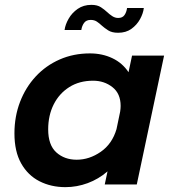

<svg xmlns="http://www.w3.org/2000/svg" viewBox="-20 -760 699 791"><path d="M249.5 11Q190.5 11 142.8 -13.2Q95 -37.5 67.2 -86.8Q39.5 -136 39.5 -210.5Q39.5 -280 62.5 -340Q85.5 -400 127.2 -445Q169 -490 226 -515Q283 -540 350.5 -540Q401.5 -540 443 -520.2Q484.5 -500.5 509.5 -462.5L524 -531H656L543.5 0H411.5L423 -54Q386 -22 341.2 -5.5Q296.5 11 249.5 11ZM178.5 -227Q178.5 -162.5 212 -132.2Q245.5 -102 296 -102Q348 -102 395 -134.5Q442 -167 460 -228L475 -300Q477 -313.5 477 -323.5Q477 -374.5 443.2 -401Q409.5 -427.5 363.5 -427.5Q307 -427.5 265.5 -401.2Q224 -375 201.2 -329.8Q178.5 -284.5 178.5 -227ZM572.5 -727Q570 -705 557 -681.2Q544 -657.5 521.5 -641.2Q499 -625 466.5 -625Q441 -625 425.5 -635Q410 -645 399.5 -654.5Q389.5 -664 379 -671Q368.5 -678 353.5 -678Q335.5 -678 326.5 -665.8Q317.5 -653.5 315 -636.5H246Q249 -659 262.8 -683Q276.5 -707 300.2 -723.5Q324 -740 356.5 -740Q381 -740 396 -730Q411 -720 421 -710.5Q431 -701 442.5 -693.5Q454 -686 467 -686Q484.5 -686 492.8 -697.8Q501 -709.5 503.5 -727Z"/></svg>

Font: Epilogue SemiBold
Style: Italic
Weight: 600
Italic angle: -12°
Designer: Tyler Finck
Foundry: Etcetera Type Co
Version: Version 2.111; ttfautohint (v1.8.3)